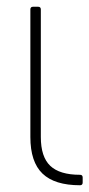

<svg xmlns="http://www.w3.org/2000/svg" viewBox="-20 -526 265 569"><path d="M78 -506H93Q101 -506 101 -498V-120Q101 -61 129 -34.5Q157 -8 217 -8Q225 -8 225 0V15Q225 23 217 23Q142 23 106 -11.5Q70 -46 70 -120V-498Q70 -506 78 -506Z"/></svg>

Font: LINE Seed JP_TTF Thin
Style: Regular
Weight: 250
Designer: LY Corporation & Fontrix & Fontworks
Version: Version 1.008